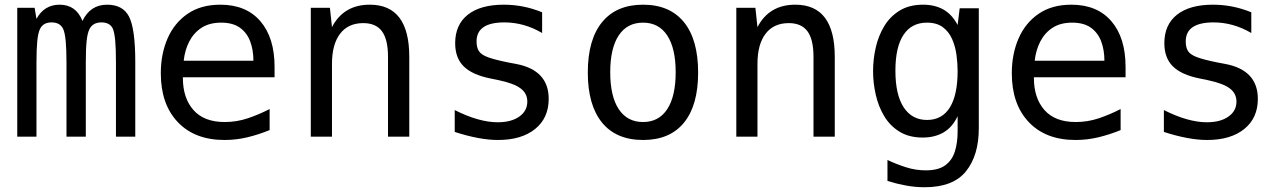

<svg xmlns="http://www.w3.org/2000/svg" viewBox="-20 -580 5458 815"><path d="M53.2 -546.9H127L134.8 -500Q168 -560.1 232.9 -560.1Q302.7 -560.1 330.1 -491.2Q363.3 -560.1 434.6 -560.1Q501 -560.1 527.3 -510.3Q554.2 -459 554.2 -316.9V0H472.2V-313Q472.2 -374.5 469 -408.2Q465.8 -441.9 459 -458Q446.8 -484.9 410.6 -484.9Q373.5 -484.9 359.4 -455.6Q351.1 -438.5 347.7 -405.8Q344.2 -373 344.2 -313V0H262.2V-313Q262.2 -372.1 258.8 -406.7Q255.4 -441.4 248 -457.5Q234.9 -484.9 198.7 -484.9Q162.6 -484.9 149.4 -456.1Q141.6 -439.5 138.2 -405.5Q134.8 -371.6 134.8 -313V0H53.2Z M933.1 14.2Q806.6 14.2 734.6 -61.8Q662.6 -137.7 662.6 -269Q662.6 -350.6 691.2 -416.5Q719.7 -482.4 776.1 -521.2Q832.5 -560.1 915.5 -560.1Q1024.9 -560.1 1085.2 -490Q1145.5 -419.9 1145.5 -295.9V-252H756.3V-249Q756.3 -163.6 801.3 -112.8Q846.2 -62 934.1 -62Q984.9 -62 1032.5 -78.1Q1080.1 -94.2 1124.5 -117.2V-27.8Q1078.1 -8.8 1030.5 2.7Q982.9 14.2 933.1 14.2ZM1055.7 -322.3Q1055.7 -367.7 1042 -404.3Q1028.3 -440.9 998.3 -462.4Q968.3 -483.9 918.9 -483.9Q869.1 -483.9 835.7 -462.2Q802.2 -440.4 783.4 -403.8Q764.6 -367.2 759.8 -322.3Z M1299.3 -546.9H1380.4L1389.2 -464.8Q1438.5 -560.1 1549.8 -560.1Q1717.3 -560.1 1717.3 -338.9V0H1627V-338.9Q1627 -412.6 1601.3 -447.3Q1575.7 -481.9 1522 -481.9Q1458 -481.9 1423.6 -436.8Q1389.2 -391.6 1389.2 -309.1V0H1299.3Z M2093.8 14.2Q2015.6 14.2 1910.2 -20V-112.8Q2012.7 -61 2092.8 -61Q2149.9 -61 2184.1 -85Q2218.3 -108.9 2218.3 -148.9Q2218.3 -183.6 2189.7 -204.8Q2161.1 -226.1 2098.6 -239.3L2061 -247.1Q1983.9 -262.7 1948 -298.6Q1912.1 -334.5 1912.1 -396.5Q1912.1 -475.1 1965.8 -517.6Q2019.5 -560.1 2118.7 -560.1Q2202.6 -560.1 2281.2 -527.8V-439.9Q2204.6 -484.9 2121.1 -484.9Q2002.9 -484.9 2002.9 -404.3Q2002.9 -377.9 2013.2 -362.5Q2023.4 -347.2 2052.2 -336.7Q2081.1 -326.2 2137.2 -314.9L2173.3 -308.1Q2309.1 -281.2 2309.1 -160.2Q2309.1 -79.1 2251.5 -32.5Q2193.8 14.2 2093.8 14.2Z M2710 14.2Q2595.7 14.2 2535.4 -59.8Q2475.1 -133.8 2475.1 -272.5Q2475.1 -411.6 2535.6 -485.8Q2596.2 -560.1 2709.5 -560.1Q2822.8 -560.1 2883.1 -486.1Q2943.4 -412.1 2943.4 -272Q2943.4 -132.8 2883.3 -59.3Q2823.2 14.2 2710 14.2ZM2709.5 -62Q2776.4 -62 2812.3 -116.7Q2848.1 -171.4 2848.1 -273.4Q2848.1 -375 2812.3 -429.4Q2776.4 -483.9 2709.5 -483.9Q2642.1 -483.9 2606.2 -429.4Q2570.3 -375 2570.3 -273.4Q2570.3 -171.4 2606.4 -116.7Q2642.6 -62 2709.5 -62Z M3105.5 -546.9H3186.5L3195.3 -464.8Q3244.6 -560.1 3356 -560.1Q3523.4 -560.1 3523.4 -338.9V0H3433.1V-338.9Q3433.1 -412.6 3407.5 -447.3Q3381.8 -481.9 3328.1 -481.9Q3264.2 -481.9 3229.7 -436.8Q3195.3 -391.6 3195.3 -309.1V0H3105.5Z M3904.8 214.8Q3865.2 214.8 3825.4 207.5Q3785.6 200.2 3747.1 188V99.1Q3784.2 116.7 3825.4 129.9Q3866.7 143.1 3909.7 143.1Q3962.4 143.1 3991.7 122.1Q4021 101.1 4033 63.7Q4044.9 26.4 4044.9 -22V-86.9Q4022.9 -40 3985.4 -18.1Q3947.8 3.9 3897 3.9Q3838.9 3.9 3798.3 -21Q3757.8 -45.9 3733.2 -87.2Q3708.5 -128.4 3697.3 -178.5Q3686 -228.5 3686 -278.3Q3686 -328.1 3697.3 -377.9Q3708.5 -427.7 3733.4 -469Q3758.3 -510.3 3799.1 -535.2Q3839.8 -560.1 3898.4 -560.1Q3947.8 -560.1 3984.4 -539.6Q4021 -519 4044.9 -474.1L4053.7 -544.9H4134.8V-35.2Q4134.8 79.6 4080.3 147.2Q4025.9 214.8 3904.8 214.8ZM3915 -70.8Q3979 -70.8 4012 -124Q4044.9 -177.2 4044.9 -278.8Q4044.9 -311.5 4040 -347.2Q4035.2 -382.8 4021.7 -413.8Q4008.3 -444.8 3982.4 -464.4Q3956.5 -483.9 3914.6 -483.9Q3849.6 -483.9 3815.2 -432.1Q3780.8 -380.4 3780.8 -279.8Q3780.8 -178.2 3815.9 -124.5Q3851.1 -70.8 3915 -70.8Z M4545.4 14.2Q4418.9 14.2 4346.9 -61.8Q4274.9 -137.7 4274.9 -269Q4274.9 -350.6 4303.5 -416.5Q4332 -482.4 4388.4 -521.2Q4444.8 -560.1 4527.8 -560.1Q4637.2 -560.1 4697.5 -490Q4757.8 -419.9 4757.8 -295.9V-252H4368.7V-249Q4368.7 -163.6 4413.6 -112.8Q4458.5 -62 4546.4 -62Q4597.2 -62 4644.8 -78.1Q4692.4 -94.2 4736.8 -117.2V-27.8Q4690.4 -8.8 4642.8 2.7Q4595.2 14.2 4545.4 14.2ZM4668 -322.3Q4668 -367.7 4654.3 -404.3Q4640.6 -440.9 4610.6 -462.4Q4580.6 -483.9 4531.2 -483.9Q4481.4 -483.9 4448 -462.2Q4414.6 -440.4 4395.8 -403.8Q4377 -367.2 4372.1 -322.3Z M5104 14.2Q5025.9 14.2 4920.4 -20V-112.8Q5022.9 -61 5103 -61Q5160.2 -61 5194.3 -85Q5228.5 -108.9 5228.5 -148.9Q5228.5 -183.6 5200 -204.8Q5171.4 -226.1 5108.9 -239.3L5071.3 -247.1Q4994.1 -262.7 4958.3 -298.6Q4922.4 -334.5 4922.4 -396.5Q4922.4 -475.1 4976.1 -517.6Q5029.8 -560.1 5128.9 -560.1Q5212.9 -560.1 5291.5 -527.8V-439.9Q5214.8 -484.9 5131.3 -484.9Q5013.2 -484.9 5013.2 -404.3Q5013.2 -377.9 5023.4 -362.5Q5033.7 -347.2 5062.5 -336.7Q5091.3 -326.2 5147.5 -314.9L5183.6 -308.1Q5319.3 -281.2 5319.3 -160.2Q5319.3 -79.1 5261.7 -32.5Q5204.1 14.2 5104 14.2Z"/></svg>

Font: Vazir Code Hack
Style: Code-Hack
Weight: 400
Foundry: DejaVu fonts team - Redesigned by Saber Rastikerdar
Version: Version 1.1.2